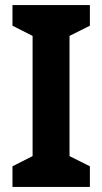

<svg xmlns="http://www.w3.org/2000/svg" viewBox="-20 -734 402 754"><path d="M333 0H29V-81L108 -121V-593L29 -633V-714H333V-633L253 -593V-121L333 -81Z"/></svg>

Font: Noto Sans Gujarati UI SemiCondensed
Style: Bold
Weight: 700
Width: 4
Designer: Jelle Bosma - Monotype Design Team, Universal Thirst
Foundry: Monotype Imaging Inc.
Version: Version 2.106; ttfautohint (v1.8.4.7-5d5b)